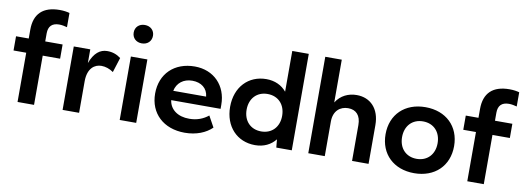

<svg xmlns="http://www.w3.org/2000/svg" viewBox="-60 -1120 4067 1490"><g transform="rotate(10 1973.5 -375.0)"><path d="M113 -570V-500H13V-388H113V0H243V-388H380V-500H243V-563C243 -619 271 -648 328 -648C348 -648 372 -643 390 -638V-750C373 -755 345 -760 313 -760C181 -760 113 -695 113 -570Z M801 -357 838 -474C806 -498 772 -510 731 -510C674 -510 628 -474 598 -392V-500H468V0H598V-248C598 -354 655 -389 706 -389C738 -389 771 -378 801 -357Z M918 -500V0H1048V-500ZM983 -760C938 -760 907 -730 907 -688C907 -645 938 -615 983 -615C1028 -615 1059 -645 1059 -688C1059 -730 1028 -760 983 -760Z M1153 -250C1153 -94 1264 10 1431 10C1523 10 1597 -21 1645 -68L1597 -155C1558 -123 1508 -103 1448 -103C1357 -102 1294 -149 1285 -221H1674V-253C1674 -404 1571 -510 1421 -510C1260 -510 1153 -406 1153 -250ZM1288 -295C1301 -358 1351 -398 1421 -398C1491 -398 1541 -360 1547 -295Z M2152 0H2274V-760H2144V-439C2107 -484 2052 -510 1985 -510C1844 -510 1744 -406 1744 -250C1744 -94 1844 10 1985 10C2054 10 2109 -17 2146 -64ZM2014 -103C1930 -103 1874 -162 1874 -250C1874 -339 1930 -398 2014 -398C2098 -398 2154 -339 2154 -250C2154 -162 2098 -103 2014 -103Z M2404 0H2534V-273C2534 -358 2587 -398 2649 -398C2712 -398 2749 -358 2749 -283V0H2879V-305C2879 -435 2804 -510 2697 -510C2631 -510 2571 -482 2534 -423V-760H2404Z M3239 -510C3077 -510 2969 -406 2969 -250C2969 -94 3077 10 3239 10C3401 10 3509 -94 3509 -250C3509 -406 3401 -510 3239 -510ZM3239 -103C3155 -103 3099 -162 3099 -250C3099 -339 3155 -398 3239 -398C3323 -398 3379 -339 3379 -250C3379 -162 3323 -103 3239 -103Z M3657 -570V-500H3557V-388H3657V0H3787V-388H3924V-500H3787V-563C3787 -619 3815 -648 3872 -648C3892 -648 3916 -643 3934 -638V-750C3917 -755 3889 -760 3857 -760C3725 -760 3657 -695 3657 -570Z"/></g></svg>

Font: Gully SemiBold
Style: Regular
Weight: 600
Designer: jaikishan Patel
Foundry: MagicType
Version: Version 1.000;Glyphs 3.2 (3242)